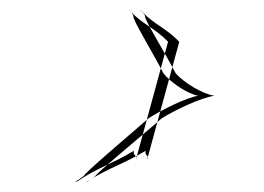

<svg xmlns="http://www.w3.org/2000/svg" viewBox="-20 -434 518 377"><path d="M128 -78C130 -78 129 -76 132 -78C172 -105 198 -111 243 -138C240 -128 252 -128 247 -121L310 -352C283 -380 260 -386 236 -412C235 -414 236 -414 234 -414C234 -414 241 -408 242 -402C240 -396 277 -336 301 -290C314 -273 347 -250 369 -246C345 -242 297 -218 272 -202C219 -156 147 -95 145 -89C139 -84 127 -76 128 -78ZM150 -78C149 -76 162 -83 167 -88C169 -94 244 -155 298 -202C324 -218 374 -242 401 -246C376 -250 341 -272 325 -290C301 -336 263 -396 265 -402C263 -408 256 -414 255 -413C257 -413 257 -414 258 -412C282 -386 305 -380 332 -352L269 -121C275 -128 263 -128 266 -138C221 -111 194 -105 154 -79C151 -76 152 -78 150 -78Z"/></svg>

Font: Zinc
Style: Obl
Weight: 400
Version: Version 1